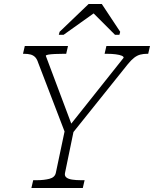

<svg xmlns="http://www.w3.org/2000/svg" viewBox="-20 -940 770 960"><path d="M137 0 146 -39H164Q200 -39 227 -46Q254 -53 259 -75L305 -293L308 -269L171 -626Q165 -645 155.5 -654.5Q146 -664 132.5 -667.5Q119 -671 100 -671H95L104 -710H320L311 -671H297Q274 -671 254 -670Q234 -669 222 -667Q210 -665 209 -661L345 -299L311 -290L598 -651Q599 -657 588.5 -661.5Q578 -666 558.5 -668.5Q539 -671 516 -671H503L512 -710H730L721 -671H715Q697 -671 681.5 -667Q666 -663 651 -651.5Q636 -640 619 -619L337 -267L350 -293L305 -75Q302 -61 311.5 -53Q321 -45 340.5 -42Q360 -39 384 -39H403L394 0ZM489 -920H423L278 -781L274 -766H298L472 -890H431L555 -766H577L581 -781Z"/></svg>

Font: Roboto Serif 20pt Thin
Style: Italic
Weight: 250
Italic angle: -10°
Version: Version 1.007